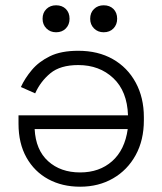

<svg xmlns="http://www.w3.org/2000/svg" viewBox="-20 -692 614 726"><path d="M524 -249V-237Q524 -162 493 -105.5Q462 -49 407.5 -17.5Q353 14 283 14Q215 14 162.5 -14.5Q110 -43 80 -96.5Q50 -150 50 -224V-256H464Q461 -347 408.5 -396.5Q356 -446 276 -446Q208 -446 170.5 -415Q133 -384 113 -339L59 -363Q74 -396 100.5 -427.5Q127 -459 169 -479.5Q211 -500 276 -500Q351 -500 406.5 -468.5Q462 -437 493 -380Q524 -323 524 -249ZM111 -204Q115 -125 162 -82.5Q209 -40 283 -40Q356 -40 404 -82.5Q452 -125 463 -204ZM321 -621Q321 -644 335.5 -658Q350 -672 372 -672Q395 -672 409 -658Q423 -644 423 -621Q423 -599 409 -584.5Q395 -570 372 -570Q350 -570 335.5 -584.5Q321 -599 321 -621ZM141 -621Q141 -644 155.5 -658Q170 -672 192 -672Q215 -672 229 -658Q243 -644 243 -621Q243 -599 229 -584.5Q215 -570 192 -570Q170 -570 155.5 -584.5Q141 -599 141 -621Z"/></svg>

Font: Space 7353
Style: Regular
Weight: 400
Designer: Christine Claussen + Ruben Lyon  (Space 7353)
Version: Version 1.000;FEAKit 1.0